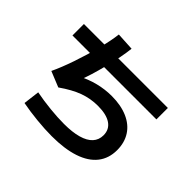

<svg xmlns="http://www.w3.org/2000/svg" viewBox="-173 -1015 1285 1285"><g transform="rotate(45 469.0 -372.5)"><path d="M164.2 -1.3 178.5 -116.8Q246 -103.7 318 -96.4Q390 -89.1 449.6 -89.1Q528.8 -89.1 582.7 -104.4Q636.7 -119.7 663.9 -149.4Q691.2 -179.2 691.2 -222.7Q691.2 -277.5 648.6 -306.6Q606 -335.7 524.8 -335.7Q455.6 -335.7 391.4 -312.3Q327.1 -288.8 250.4 -234.9L139.4 -280Q169 -341.7 200.8 -433.9Q232.6 -526.1 256 -618.2Q279.3 -710.3 286.5 -772L414.1 -764.9Q405.3 -683.9 375.4 -564.4Q345.6 -444.8 314.8 -368.1L293 -383.8Q355.4 -416.4 418.5 -432.1Q481.6 -447.7 543.9 -447.7Q631 -447.7 694.8 -420Q758.6 -392.3 792.3 -340.1Q825.9 -287.8 825.9 -217Q825.9 -138.5 782.8 -83.8Q739.6 -29.2 655.6 -1.1Q571.6 27 449.6 27Q384.6 27 307.1 19.2Q229.5 11.4 164.2 -1.3ZM71.5 -656.4H866V-548H71.5Z"/></g></svg>

Font: WEMIX Pretendard Variable
Style: Regular
Weight: 400
Designer: Base glyphs from Inter by Rasmus Andersson; Hangeul glyphs from Noto Sans CJK(Source Han Sans) by Jang Soo-young and Kan
Foundry: Kil Hyung-jin
Version: Version 1.000;Glyphs 3.2 (3208)